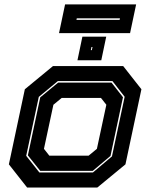

<svg xmlns="http://www.w3.org/2000/svg" viewBox="-20 -834 668 854"><path d="M100.5 0 19.5 -103 90.5 -437 215.5 -540H528L609 -437L538 -103L413 0ZM155 -67H393.5L478 -138.5L534.5 -403.5L480 -473.5H237.5L152.5 -403L96.5 -141ZM159 -74 104 -143 159 -401 238.5 -466.5H476L527 -401.5L471.5 -140.5L392.5 -74ZM199.5 -141.5H374L411 -172L453 -368L429 -398.5H254.5L217.5 -368L175.5 -172ZM324.5 -566 346.5 -671H452.5L430.5 -566ZM384 -611H388.5L391.5 -625H387ZM242.5 -686.5 269.5 -814.5H585.5L558.5 -686.5ZM320 -745.5H512L513.5 -752.5H321.5Z"/></svg>

Font: Tourney Thin ExtraBold
Style: Italic
Weight: 800
Italic angle: -12°
Version: Version 1.015